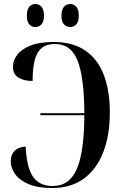

<svg xmlns="http://www.w3.org/2000/svg" viewBox="-20 -935 620 965"><path d="M333 -799Q315 -799 302 -812Q289 -825 289 -856Q289 -888 302 -901.5Q315 -915 333 -915Q350 -915 363 -901.5Q376 -888 376 -856Q376 -825 363 -812Q350 -799 333 -799ZM157 -799Q140 -799 127.5 -812Q115 -825 115 -856Q115 -888 127.5 -901.5Q140 -915 157 -915Q175 -915 188 -901.5Q201 -888 201 -856Q201 -825 188 -812Q175 -799 157 -799ZM243 10Q170 10 124 -9.5Q78 -29 56 -60Q34 -91 34 -125Q34 -158 54 -177.5Q74 -197 109 -198Q114 -92 146.5 -46Q179 0 244 0Q329 0 366 -85.5Q403 -171 404 -356H183V-366H404Q403 -546 370 -630Q337 -714 257 -714Q196 -714 170 -671Q144 -628 144 -528Q100 -528 72.5 -545Q45 -562 45 -599Q45 -631 66.5 -659.5Q88 -688 133 -706Q178 -724 249 -724Q347 -724 410 -680Q473 -636 502.5 -556.5Q532 -477 532 -371Q532 -253 498 -167.5Q464 -82 399.5 -36Q335 10 243 10Z"/></svg>

Font: Noto Serif Display Condensed SemiBold
Style: Regular
Weight: 600
Width: 3
Designer: Monotype Design Team
Foundry: Monotype Imaging Inc.
Version: Version 2.009